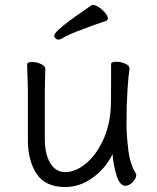

<svg xmlns="http://www.w3.org/2000/svg" viewBox="-20 -733 630 771"><path d="M362 -634Q351 -630 319.5 -618.5Q288 -607 265 -597Q242 -587 226 -577Q220 -574 215 -574Q208 -574 203 -579Q198 -584 198 -591Q198 -611 348 -712Q350 -713 354 -713Q369 -713 391 -693Q413 -673 413 -659Q413 -652 406 -649ZM488 -237Q488 -191 495 -132.5Q502 -74 526 -35Q527 -33 527 -29Q527 -17 513 -2Q499 13 483 13Q461 13 448 -28.5Q435 -70 432 -114Q404 -57 352.5 -19.5Q301 18 242 18Q162 18 127 -35Q92 -88 92 -171V-368L91 -406L89 -474Q89 -484 109 -484Q127 -484 144.5 -476Q162 -468 162 -456Q162 -435 161 -419L160 -368V-175Q160 -115 181.5 -78.5Q203 -42 242 -42Q283 -42 324 -75.5Q365 -109 393 -168.5Q421 -228 425 -301Q426 -322 426 -395V-475Q426 -485 447 -485Q465 -485 482.5 -477.5Q500 -470 500 -459V-457Q496 -433 492 -373Q488 -313 488 -237Z"/></svg>

Font: Fusion Kai T
Style: Regular
Weight: 400
Designer: Fontworks Inc.
Version: Version 24.134;May 13, 2024